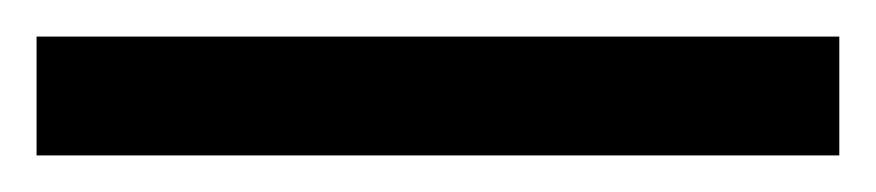

<svg xmlns="http://www.w3.org/2000/svg" viewBox="-22 70 479 105"><path d="M437 155H-2V90H437Z"/></svg>

Font: Noto Sans Tai Tham Medium
Style: Regular
Weight: 500
Designer: Monotype Design Team 2013. Revised by David WIlliams 2020
Foundry: Monotype Imaging Inc.
Version: Version 2.002; ttfautohint (v1.8.4.7-5d5b)